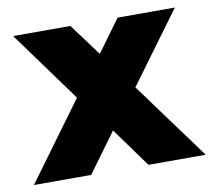

<svg xmlns="http://www.w3.org/2000/svg" viewBox="-64 -603 754 677"><g transform="rotate(-10 312.5 -265.0)"><path d="M415 0 313 -141 210 0H5L208 -277L24 -530H229L314 -415L398 -530H603L417 -277L620 0Z"/></g></svg>

Font: Morrison Black
Style: Regular
Weight: 900
Designer: Pablo Impallari, Rodrigo Fuenzalida (Modified by Dan O. Williams)
Version: Version 0.03;June 6, 2019;FontCreator 11.5.0.2425 64-bit; tt